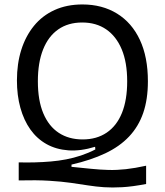

<svg xmlns="http://www.w3.org/2000/svg" viewBox="-20 -693 740 862"><path d="M636 133Q574 145 528.5 147.5Q483 150 447 147.5Q411 145 376 139.5Q341 134 299 128Q257 122 200.5 118.5Q144 115 64 117V36Q100 37 136.5 36Q173 35 208 32Q243 29 277 22.5Q311 16 344 5Q377 -6 408 -22L407 -34Q342 -14 287 -18Q232 -22 189 -46Q146 -70 116.5 -111.5Q87 -153 71.5 -209Q56 -265 56 -332Q56 -407 75.5 -469Q95 -531 132.5 -577Q170 -623 225 -648Q280 -673 350 -673Q439 -673 505.5 -632Q572 -591 608 -514Q644 -437 644 -328Q644 -247 623 -186Q602 -125 559.5 -80Q517 -35 452.5 -4.5Q388 26 301 46V56Q351 61 390.5 65Q430 69 467.5 70Q505 71 545.5 66.5Q586 62 636 51ZM351 -67Q414 -67 459 -97.5Q504 -128 527.5 -186Q551 -244 551 -328Q551 -413 526.5 -471.5Q502 -530 457 -561Q412 -592 349 -592Q286 -592 241.5 -561Q197 -530 173.5 -471Q150 -412 150 -328Q150 -242 174.5 -184Q199 -126 244 -96.5Q289 -67 351 -67Z"/></svg>

Font: Bricolage Grotesque 36pt
Style: Regular
Weight: 400
Designer: Mathieu Triay
Foundry: Atelier Triay
Version: Version 1.001;gftools[0.9.33.dev8+g029e19f]